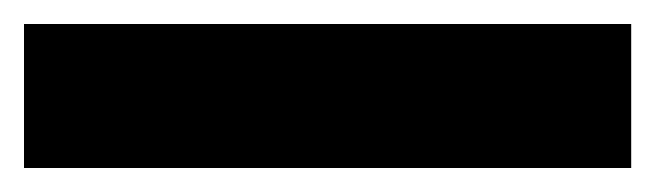

<svg xmlns="http://www.w3.org/2000/svg" viewBox="-23 -900 546 160"><path d="M503 -760V-880H-3V-760Z"/></svg>

Font: Noto Sans Myanmar UI Black
Style: Regular
Weight: 900
Designer: Monotype Design Team
Foundry: Monotype Imaging Inc.
Version: Version 2.103